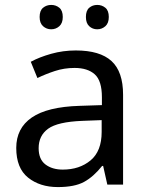

<svg xmlns="http://www.w3.org/2000/svg" viewBox="-20 -750 601 780"><path d="M288 -545Q386 -545 433 -502Q480 -459 480 -365V0H416L399 -76H395Q360 -32 321.5 -11Q283 10 215 10Q142 10 94 -28.5Q46 -67 46 -149Q46 -229 109 -272.5Q172 -316 303 -320L394 -323V-355Q394 -422 365 -448Q336 -474 283 -474Q241 -474 203 -461.5Q165 -449 132 -433L105 -499Q140 -518 188 -531.5Q236 -545 288 -545ZM314 -259Q214 -255 175.5 -227Q137 -199 137 -148Q137 -103 164.5 -82Q192 -61 235 -61Q303 -61 348 -98.5Q393 -136 393 -214V-262ZM141 -681Q141 -707 155 -718.5Q169 -730 188 -730Q207 -730 221 -718.5Q235 -707 235 -681Q235 -656 221 -643.5Q207 -631 188 -631Q169 -631 155 -643.5Q141 -656 141 -681ZM329 -681Q329 -707 342.5 -718.5Q356 -730 375 -730Q394 -730 408 -718.5Q422 -707 422 -681Q422 -656 408 -643.5Q394 -631 375 -631Q356 -631 342.5 -643.5Q329 -656 329 -681Z"/></svg>

Font: Noto Sans Linear A
Style: Regular
Weight: 400
Designer: Monotype Design Team
Foundry: Monotype Imaging Inc.
Version: Version 2.002; ttfautohint (v1.8.4.7-5d5b)